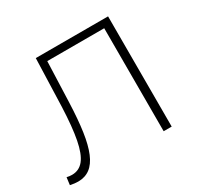

<svg xmlns="http://www.w3.org/2000/svg" viewBox="-151 -875 1084 1056"><g transform="rotate(-30 390.5 -347.5)"><path d="M59 5Q47 5 35.5 3.5Q24 2 9 -1L15 -48Q32 -44 48 -44Q94 -44 122.5 -80Q151 -116 166 -193.5Q181 -271 186 -396L196 -700H655V0H604V-670L619 -654H228L243 -670L233 -397Q229 -291 218 -215.5Q207 -140 186.5 -91Q166 -42 134.5 -18.5Q103 5 59 5Z"/></g></svg>

Font: MOST Montserrat Light
Style: Regular
Weight: 300
Designer: Julieta Ulanovsky
Foundry: Julieta Ulanovsky
Version: Version 8.000;March 11, 2024;FontCreator 15.0.0.2926 64-bit